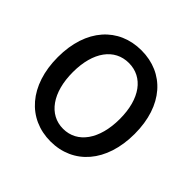

<svg xmlns="http://www.w3.org/2000/svg" viewBox="-170 -833 1012 1012"><g transform="rotate(45 336.0 -327.5)"><path d="M49 -330C49 -119 167 12 336 12C505 12 622 -119 622 -330C622 -541 505 -667 336 -667C167 -667 49 -541 49 -330ZM511 -330C511 -179 442 -82 336 -82C230 -82 161 -179 161 -330C161 -481 230 -573 336 -573C442 -573 511 -481 511 -330Z"/></g></svg>

Font: Cambridge Sans Medium
Style: Regular
Weight: 500
Version: Version 2.020;PS 002.020;hotconv 1.0.88;makeotf.lib2.5.64775